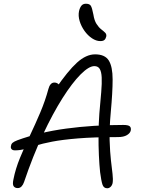

<svg xmlns="http://www.w3.org/2000/svg" viewBox="-20 -999 753 1028"><path d="M554 9Q535 9 528.5 -11Q522 -31 516 -77Q512 -114 509.5 -167Q507 -220 507.5 -279Q508 -338 512 -392Q518 -458 522 -506Q526 -554 524.5 -584.5Q523 -615 514 -630Q505 -645 485 -645Q456 -645 411.5 -600.5Q367 -556 315 -474Q263 -392 209.5 -278Q156 -164 109 -25Q104 -10 95.5 -1Q87 8 75 8Q60 8 53 -2Q46 -12 52 -39Q63 -95 87 -153.5Q111 -212 140 -273Q169 -334 195.5 -396.5Q222 -459 239 -522Q243 -538 251 -547.5Q259 -557 271 -557Q283 -557 292 -549.5Q301 -542 306 -528L276 -521Q343 -619 392 -663.5Q441 -708 489 -708Q542 -708 562.5 -675Q583 -642 583 -573.5Q583 -505 573 -397Q565 -310 567 -247Q569 -184 574 -140.5Q579 -97 582.5 -68Q586 -39 583 -19Q580 -6 572 1.5Q564 9 554 9ZM60 -194Q47 -194 41.5 -201Q36 -208 39 -218Q40 -228 47.5 -234.5Q55 -241 73 -248Q190 -291 334.5 -310.5Q479 -330 640 -330Q667 -330 675 -322.5Q683 -315 680 -300Q677 -286 659.5 -275.5Q642 -265 611 -265Q483 -265 398 -258Q313 -251 259 -240.5Q205 -230 170.5 -219Q136 -208 111.5 -201Q87 -194 60 -194ZM517 -779Q495 -779 472.5 -794Q450 -809 432.5 -833.5Q415 -858 406.5 -886Q398 -914 403 -939Q407 -957 415.5 -968Q424 -979 440 -979Q459 -979 466 -968.5Q473 -958 480 -921Q485 -889 497 -870.5Q509 -852 522 -842Q535 -832 543 -824Q551 -816 549 -804Q546 -791 539 -785Q532 -779 517 -779Z"/></svg>

Font: Shantell Sans Light
Style: Italic
Weight: 300
Italic angle: -11°
Designer: Stephen Nixon, Anya Danilova, Shantell Martin
Foundry: Arrow Type
Version: Version 1.008;[ac192a2d6]